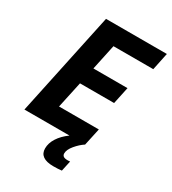

<svg xmlns="http://www.w3.org/2000/svg" viewBox="-211 -798 990 1107"><g transform="rotate(30 283.5 -244.0)"><path d="M278 -573 242 -404H469L445 -291H218L180 -115H445L420 0Q392 18 366.5 48.5Q341 79 341 104Q341 116 349.5 122.5Q358 129 379 129L394 128L379 197Q355 200 324 200Q231 200 231 134Q231 99 253 64.5Q275 30 316 0H16L162 -688H567L543 -573Z"/></g></svg>

Font: Saira Semi Condensed SemiBold
Style: Italic
Weight: 600
Width: 4
Italic angle: -12°
Designer: Hector Gatti with collaboration of the Omnibus-Type team
Foundry: Omnibus-Type
Version: Version 1.001; ttfautohint (v1.8)